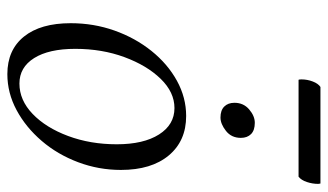

<svg xmlns="http://www.w3.org/2000/svg" viewBox="-200 -658 870 509"><g transform="rotate(90 234.5 -403.0)"><path d="M176 12Q112 12 76.5 -32Q41 -76 41 -156Q41 -217 60.5 -272Q80 -327 114.5 -370Q149 -413 193.5 -437.5Q238 -462 287 -462Q353 -462 391.5 -416Q430 -370 430 -289Q430 -230 409.5 -175.5Q389 -121 353 -79Q317 -37 271.5 -12.5Q226 12 176 12ZM201 -20Q245 -20 281.5 -55Q318 -90 340 -149Q362 -208 362 -278Q362 -349 336 -390Q310 -431 266 -431Q224 -431 188.5 -394.5Q153 -358 131 -298.5Q109 -239 109 -168Q109 -98 133.5 -59Q158 -20 201 -20ZM291 -553Q272 -553 262 -563Q252 -573 252 -590Q252 -614 269.5 -629Q287 -644 305 -644Q325 -644 335 -634Q345 -624 345 -607Q345 -582 326.5 -567.5Q308 -553 291 -553ZM448 -760H191Q190 -762 190 -768Q190 -783 195.5 -797.5Q201 -812 210 -818H466Q466 -817 466.5 -815.5Q467 -814 467 -812Q467 -797 462 -782Q457 -767 448 -760Z"/></g></svg>

Font: Petrona Light
Style: Italic
Weight: 300
Italic angle: -9°
Designer: Ringo R. Seeber
Foundry: Ringo R. Seeber
Version: Version 2.001; ttfautohint (v1.8.3)